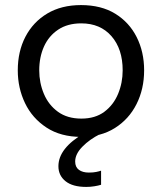

<svg xmlns="http://www.w3.org/2000/svg" viewBox="-20 -528 638 756"><path d="M300.5 11Q219 11 163 -25.8Q107 -62.5 78.5 -122Q50 -181.5 50 -251Q50 -325.5 80.2 -383.5Q110.5 -441.5 166.2 -474.8Q222 -508 299 -508Q378.5 -508 433.8 -474Q489 -440 518.2 -381.8Q547.5 -323.5 547.5 -251Q547.5 -177.5 517.5 -118Q487.5 -58.5 432.2 -23.8Q377 11 300.5 11ZM300.5 -61Q355 -61 391 -88Q427 -115 445 -158.5Q463 -202 463 -251Q463 -335 419 -385.5Q375 -436 300 -436Q246 -436 209 -411.2Q172 -386.5 153.2 -344.8Q134.5 -303 134.5 -251Q134.5 -202 152.8 -158.5Q171 -115 208 -88Q245 -61 300.5 -61ZM319.5 208Q266 208 238 185.5Q210 163 210 126.5Q210 55.5 311.5 -3.5V-21.5L355 -25L374 0Q333 20.5 304.5 49.5Q276 78.5 276 108Q276 130 290.8 140.8Q305.5 151.5 330 151.5Q347 151.5 359 149Q371 146.5 378 144V199.5Q367 203 351.2 205.5Q335.5 208 319.5 208Z"/></svg>

Font: Commissioner
Style: Regular
Weight: 400
Designer: Kostas Bartsokas
Foundry: Kostas Bartsokas
Version: Version 1.000; ttfautohint (v1.8.3)